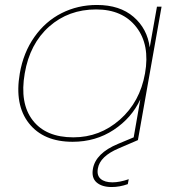

<svg xmlns="http://www.w3.org/2000/svg" viewBox="-20 -567 711 777"><path d="M60.1 -270Q74.7 -354.5 119.4 -417.7Q164.1 -481 229.5 -513.9Q294.9 -546.9 372.1 -546.9Q464.8 -546.9 520.5 -498.8Q576.2 -450.7 585.9 -375L615.2 -540H633.8L538.1 0L460.9 33.2Q384.3 65.4 376 115.2Q371.1 143.1 387.5 157Q403.8 170.9 435.1 170.9Q463.9 170.9 501 158.2L497.1 178.2Q463.9 189.9 432.1 189.9Q392.6 189.9 371.1 171.4Q349.6 152.8 356 116.2Q367.2 52.7 458 15.1L521 -11.2L547.9 -165Q513.2 -89.8 440.2 -41.5Q367.2 6.8 273.9 6.8Q156.2 6.8 97.2 -67.9Q38.1 -142.6 60.1 -270ZM369.1 -528.8Q257.3 -528.8 179 -459.5Q100.6 -390.1 80.1 -270Q59.1 -149.4 112.3 -80.3Q165.5 -11.2 276.9 -11.2Q383.8 -11.2 465.1 -82.8Q546.4 -154.3 566.9 -270Q587.4 -385.7 531.7 -457.3Q476.1 -528.8 369.1 -528.8Z"/></svg>

Font: SVN-Poppins Thin
Style: Italic
Weight: 100
Italic angle: -10°
Designer: Ninad Kale (Devanagari), Jonny Pinhorn (Latin)
Foundry: Indian Type Foundry
Version: Version 3.002 2017